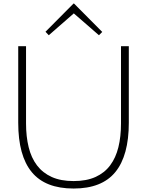

<svg xmlns="http://www.w3.org/2000/svg" viewBox="-20 -1076 847 1106"><path d="M569 -892 550 -873 405 -999 403 -997 261 -873 242 -893 404 -1056 407 -1055ZM722 -810V-369Q722 -180 644.5 -85Q567 10 404 10Q241 10 163 -84.5Q85 -179 85 -369V-810H130V-365Q130 -290 145 -228.5Q160 -167 193 -123.5Q226 -80 278 -56.5Q330 -33 404 -33Q478 -33 530 -56.5Q582 -80 614.5 -123.5Q647 -167 662 -228Q677 -289 677 -365V-810Z"/></svg>

Font: TypoPRO Sinkin Sans
Style: 200 X Light
Weight: 200
Designer: Keith Bates
Foundry: K-Type
Version: Sinkin Sans (version 1.0)  by Keith Bates   •   © 2014   www